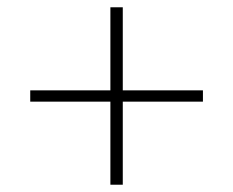

<svg xmlns="http://www.w3.org/2000/svg" viewBox="-20 -569 640 527"><path d="M283 -62V-290H63V-321H283V-549H317V-321H537V-290H317V-62Z"/></svg>

Font: IBM Plex Sans Hebrew ExtraLight
Style: Regular
Weight: 200
Designer: Mike Abbink, Paul van der Laan, Pieter van Rosmalen, Yanek Iontef
Foundry: Bold Monday
Version: Version 1.2